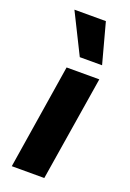

<svg xmlns="http://www.w3.org/2000/svg" viewBox="-147 -813 588 866"><g transform="rotate(20 147.5 -380.0)"><path d="M29 0 109 -503H266L185 0ZM149 -567 53 -760H204L256 -567Z"/></g></svg>

Font: Nunito Sans 7pt SemiCondensed ExtraBold
Style: Italic
Weight: 800
Width: 4
Italic angle: -9°
Designer: Vernon Adams
Foundry: Vernon Adams
Version: Version 3.101;gftools[0.9.27]